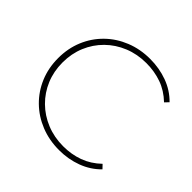

<svg xmlns="http://www.w3.org/2000/svg" viewBox="-176 -877 1054 1054"><g transform="rotate(45 351.5 -350.0)"><path d="M418 4Q341 4 275 -22.5Q209 -49 160 -97Q111 -145 84 -209.5Q57 -274 57 -350Q57 -426 84 -490.5Q111 -555 160 -603Q209 -651 275 -677.5Q341 -704 418 -704Q489 -704 552 -681Q615 -658 661 -611L640 -589Q593 -634 537.5 -653.5Q482 -673 419 -673Q349 -673 289 -648.5Q229 -624 184.5 -580Q140 -536 115.5 -477.5Q91 -419 91 -350Q91 -281 115.5 -222.5Q140 -164 184.5 -120Q229 -76 289 -51.5Q349 -27 419 -27Q482 -27 537.5 -47Q593 -67 640 -112L661 -90Q615 -43 552 -19.5Q489 4 418 4Z"/></g></svg>

Font: Montserrat ExtraLight
Style: Regular
Weight: 200
Designer: Julieta Ulanovsky
Foundry: Julieta Ulanovsky
Version: Version 9.000; ttfautohint (v1.8.4.7-5d5b)